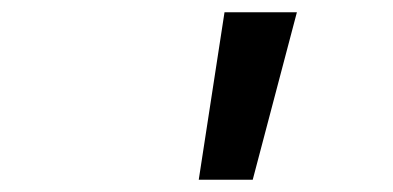

<svg xmlns="http://www.w3.org/2000/svg" viewBox="-20 -770 640 313"><path d="M304 -477 346 -750H464L392 -477Z"/></svg>

Font: Red Hat Mono SemiBold
Style: Italic
Weight: 600
Italic angle: -12°
Monospace: yes
Designer: Pentagram, MCKL
Foundry: MCKL
Version: Version 1.030